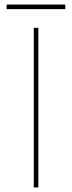

<svg xmlns="http://www.w3.org/2000/svg" viewBox="-20 -821 316 841"><path d="M9 -801H266V-781H9ZM128 -699H148V0H128Z"/></svg>

Font: Montserrat arm Thin
Style: Regular
Weight: 250
Designer: Julieta Ulanovsky
Foundry: Julieta Ulanovsky
Version: Version 6.000;PS 006.000;hotconv 1.0.88;makeotf.lib2.5.64775